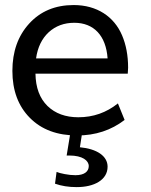

<svg xmlns="http://www.w3.org/2000/svg" viewBox="-20 -534 609 772"><path d="M125 -299.3C131.3 -343.8 148.4 -378.9 175.8 -404.3C203.6 -429.7 237.8 -442.4 278.8 -442.4C356.9 -442.4 406.2 -391.1 412.6 -299.3ZM290 10.7C363.8 10.7 427.2 -10.3 481 -51.8L454.1 -118.2C407.7 -81.1 355 -62.5 294.9 -62.5C243.7 -62.5 202.1 -77.6 170.9 -107.9C139.6 -138.7 123.5 -181.6 122.6 -237.8H493.7C494.6 -247.6 495.1 -255.4 495.1 -261.7C495.1 -311 486.8 -354.5 470.7 -392.1C439 -466.8 370.1 -513.7 276.4 -513.7C202.1 -513.7 142.6 -488.8 97.2 -439C52.2 -389.6 29.8 -326.2 29.8 -249C29.8 -170.4 53.2 -107.4 100.1 -60.1C147 -12.7 210.4 10.7 290 10.7ZM287.1 218.3H289.1C357.9 218.3 412.6 189.9 412.6 136.2C412.6 93.3 369.6 64.5 301.3 58.1L311 -4.4H263.7L248 91.3H258.8C312 91.3 336.9 111.8 336.9 133.8C336.9 156.7 317.4 170.4 284.2 170.4H282.7C269.5 170.4 255.4 168.9 240.2 166C225.1 163.1 214.4 160.2 207.5 157.2L201.2 204.6C227.5 213.9 256.3 218.3 287.1 218.3Z"/></svg>

Font: Ride
Style: Regular
Weight: 400
Version: Version 3.000